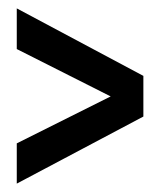

<svg xmlns="http://www.w3.org/2000/svg" viewBox="-20 -508 392 458"><path d="M20 -166 244 -278 20 -391V-488L322 -327V-230L20 -70Z"/></svg>

Font: Cabin Condensed SemiBold
Style: Regular
Weight: 600
Width: 3
Designer: Pablo Impallari
Foundry: Pablo Impallari. http://www.impallari.com Igino Marini. http://www.ikern.com
Version: Version 2.200